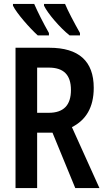

<svg xmlns="http://www.w3.org/2000/svg" viewBox="-20 -957 540 977"><path d="M334 -777H387V-789C357 -842 324 -905 311 -937H204V-928C223 -888 286 -815 334 -777ZM172 -777H229V-789C198 -844 173 -894 154 -937H46V-928C65 -889 132 -813 172 -777ZM59 0H169V-282H247L363 0H486L346 -310C417 -346 457 -410 457 -510C457 -646 381 -714 231 -714H59ZM228 -383H169V-613H228C303 -613 341 -577 341 -499C341 -422 304 -383 228 -383Z"/></svg>

Font: Noto Sans Mono ExtraCondensed SemiBold
Style: Regular
Weight: 600
Width: 2
Designer: Monotype Design Team
Foundry: Monotype Imaging Inc.
Version: Version 2.014